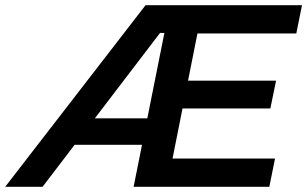

<svg xmlns="http://www.w3.org/2000/svg" viewBox="-68 -720 1184 740"><path d="M-48 0 493 -700H630L611 -593H498L590 -647L96 0ZM180 -162 204 -264H543L524 -162ZM447 0 587 -700H1096L1074 -591H693L597 -109H992L970 0ZM624 -302 647 -409H996L974 -302Z"/></svg>

Font: MOST Montserrat SemiBold
Style: Italic
Weight: 600
Italic angle: -11.3°
Designer: Julieta Ulanovsky
Foundry: Julieta Ulanovsky
Version: Version 8.000;March 11, 2024;FontCreator 15.0.0.2926 64-bit